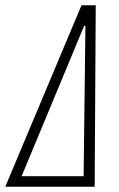

<svg xmlns="http://www.w3.org/2000/svg" viewBox="-59 -708 451 728"><path d="M-39 0 250 -688H304L300 0ZM23 -40H258L265 -610H260Z"/></svg>

Font: Saira ExtraCondensed ExtraLight
Style: Italic
Weight: 250
Width: 2
Italic angle: -12°
Designer: Hector Gatti with collaboration of the Omnibus-Type team
Foundry: Omnibus-Type
Version: Version 1.101